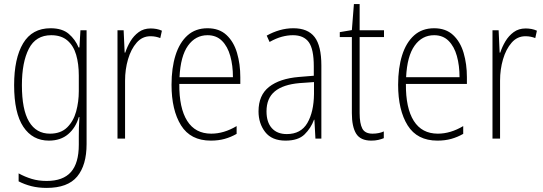

<svg xmlns="http://www.w3.org/2000/svg" viewBox="-20 -677 2654 938"><path d="M227 -539Q284 -539 316 -511.5Q348 -484 364 -445H368L373 -529H403V27Q403 130 357 185.5Q311 241 208 241Q167 241 133.5 232.5Q100 224 71 209V170Q102 187 135 197Q168 207 208 207Q288 207 326.5 163.5Q365 120 365 30V-10Q365 -33 365.5 -55Q366 -77 368 -105H365Q350 -53 313 -21.5Q276 10 219 10Q139 10 94 -57.5Q49 -125 49 -261Q49 -392 93 -465.5Q137 -539 227 -539ZM230 -505Q155 -505 121 -439Q87 -373 87 -261Q87 -141 122 -82.5Q157 -24 224 -24Q277 -24 308 -54.5Q339 -85 352 -132.5Q365 -180 365 -232V-308Q365 -365 352 -409.5Q339 -454 309 -479.5Q279 -505 230 -505Z M716 -538Q730 -538 744 -535.5Q758 -533 771 -527L763 -491Q753 -495 741 -497.5Q729 -500 715 -500Q675 -500 647.5 -468.5Q620 -437 605.5 -387.5Q591 -338 591 -283V0H554V-529H584L589 -420H592Q601 -448 617 -475Q633 -502 657.5 -520Q682 -538 716 -538Z M994 -539Q1051 -539 1086.5 -506Q1122 -473 1138 -418.5Q1154 -364 1154 -300V-267H856Q855 -149 894.5 -86.5Q934 -24 1012 -24Q1074 -24 1136 -61V-23Q1108 -7 1077.5 1.5Q1047 10 1010 10Q911 10 864.5 -64.5Q818 -139 818 -263Q818 -345 837.5 -407Q857 -469 896 -504Q935 -539 994 -539ZM994 -505Q935 -505 898.5 -454Q862 -403 857 -300H1118Q1118 -357 1105 -403.5Q1092 -450 1064.5 -477.5Q1037 -505 994 -505Z M1413 -539Q1484 -539 1517 -496Q1550 -453 1550 -357V0H1521L1516 -92H1514Q1499 -51 1468 -20.5Q1437 10 1375 10Q1308 10 1275.5 -32Q1243 -74 1243 -133Q1243 -212 1294.5 -252.5Q1346 -293 1440 -301L1513 -307V-353Q1513 -437 1488.5 -471Q1464 -505 1411 -505Q1385 -505 1357 -497.5Q1329 -490 1297 -472L1283 -503Q1313 -520 1346 -529.5Q1379 -539 1413 -539ZM1443 -271Q1363 -264 1322.5 -230.5Q1282 -197 1282 -133Q1282 -80 1308 -51Q1334 -22 1381 -22Q1450 -22 1481.5 -76Q1513 -130 1514 -218V-276Z M1800 -24Q1816 -24 1830.5 -27Q1845 -30 1855 -35V-2Q1843 3 1828 6.5Q1813 10 1794 10Q1741 10 1720 -24Q1699 -58 1699 -124V-496H1640V-520L1699 -530L1709 -657H1737V-529H1856V-496H1737V-124Q1737 -74 1750 -49Q1763 -24 1800 -24Z M2101 -539Q2158 -539 2193.5 -506Q2229 -473 2245 -418.5Q2261 -364 2261 -300V-267H1963Q1962 -149 2001.5 -86.5Q2041 -24 2119 -24Q2181 -24 2243 -61V-23Q2215 -7 2184.5 1.5Q2154 10 2117 10Q2018 10 1971.5 -64.5Q1925 -139 1925 -263Q1925 -345 1944.5 -407Q1964 -469 2003 -504Q2042 -539 2101 -539ZM2101 -505Q2042 -505 2005.5 -454Q1969 -403 1964 -300H2225Q2225 -357 2212 -403.5Q2199 -450 2171.5 -477.5Q2144 -505 2101 -505Z M2548 -538Q2562 -538 2576 -535.5Q2590 -533 2603 -527L2595 -491Q2585 -495 2573 -497.5Q2561 -500 2547 -500Q2507 -500 2479.5 -468.5Q2452 -437 2437.5 -387.5Q2423 -338 2423 -283V0H2386V-529H2416L2421 -420H2424Q2433 -448 2449 -475Q2465 -502 2489.5 -520Q2514 -538 2548 -538Z"/></svg>

Font: Noto Sans Khmer UI Condensed ExtraLight
Style: Regular
Weight: 200
Width: 3
Designer: Danh Hong and the Monotype Design Team
Foundry: Monotype Imaging Inc.
Version: Version 2.002; ttfautohint (v1.8.4.7-5d5b)